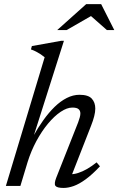

<svg xmlns="http://www.w3.org/2000/svg" viewBox="-20 -916 583 946"><path d="M116 -117.5 80.5 0H9L200 -634Q191 -641.5 180.8 -648.2Q170.5 -655 158.8 -661.2Q147 -667.5 132.5 -672.5L137 -689L281.5 -715H295L144.5 -241.5L142.5 -242.5Q166.5 -286 193.5 -323.8Q220.5 -361.5 249.2 -389.5Q278 -417.5 309 -433.2Q340 -449 371.5 -449Q415 -449 432.2 -430Q449.5 -411 449.5 -381Q449.5 -364.5 444.2 -343.5Q439 -322.5 428.5 -296L327 -36.5L326 -57.5Q344 -57 365.2 -63.8Q386.5 -70.5 409.8 -84Q433 -97.5 456 -116L472.5 -96.5Q434.5 -56 402.2 -32.5Q370 -9 343.2 0.5Q316.5 10 293 10Q261 10 253.2 -0.2Q245.5 -10.5 257 -40L365 -313Q370 -326.5 373 -337.5Q376 -348.5 376 -357Q376 -370.5 367.2 -378.2Q358.5 -386 336.5 -386Q310 -386 278.8 -365Q247.5 -344 216.5 -306.8Q185.5 -269.5 159.2 -220.8Q133 -172 116 -117.5ZM262 -768 404.5 -895.5H478.5L543 -768H506.5L423 -841.5H436.5L308.5 -768Z"/></svg>

Font: Newsreader 16pt 16pt
Style: Italic
Weight: 400
Italic angle: -17°
Version: Version 1.003